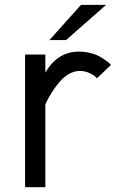

<svg xmlns="http://www.w3.org/2000/svg" viewBox="-20 -776 480 796"><path d="M84 -549.8H168V-475.1Q218.8 -562 307.1 -562Q331.1 -562 353.8 -556.4Q376.5 -550.8 391.4 -542.5Q406.2 -534.2 417.7 -526.1Q429.2 -518.1 434.6 -512.7L439.9 -506.8L381.8 -451.2Q378.9 -454.6 373.8 -459.7Q368.7 -464.8 350.3 -473.4Q332 -481.9 311 -481.9Q288.1 -481.9 266.1 -469.5Q244.1 -457 226.1 -435.5Q208 -414.1 194.1 -391.8Q180.2 -369.6 168 -344.2V0H84ZM315.9 -755.9H419.9L253.9 -609.9H185.1Z"/></svg>

Font: Junction Regular
Style: Regular
Weight: 500
Designer: Caroline Hadilaksono
Foundry: Caroline Hadilaksono
Version: Version 1.056